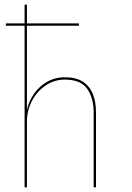

<svg xmlns="http://www.w3.org/2000/svg" viewBox="-20 -800 565 820"><path d="M95 -780H85V0H95ZM380 -320V0H390V-320Q390 -365 376.5 -398.5Q363 -432 334 -451Q305 -470 257 -470Q210 -470 172 -445Q134 -420 112 -377.5Q90 -335 90 -280H95Q95 -328 116.5 -369Q138 -410 175 -435Q212 -460 257 -460Q325 -460 352.5 -420.5Q380 -381 380 -320ZM5 -690H317V-700H5Z"/></svg>

Font: Jost Thin
Style: Regular
Weight: 250
Version: Version 3.710